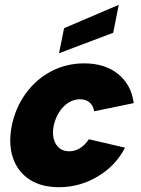

<svg xmlns="http://www.w3.org/2000/svg" viewBox="-20 -770 587 797"><path d="M229 7Q154 8 104 -24Q54 -56 34 -114Q14 -172 29 -249Q45 -325 88 -383.5Q131 -442 193.5 -474.5Q256 -507 330 -507Q415 -507 470 -463Q525 -419 535 -342L371 -308Q367 -332 351.5 -345Q336 -358 312 -358Q287 -358 264.5 -344Q242 -330 226 -305Q210 -280 203 -249Q194 -202 212 -172Q230 -142 268 -142Q291 -142 312 -155Q333 -168 349 -192L499 -157Q461 -83 387.5 -38.5Q314 6 229 7ZM473 -750 450 -634 225 -549 246 -653Z"/></svg>

Font: Albert Sans Black
Style: Italic
Weight: 900
Italic angle: -11.25°
Designer: Andreas Rasmussen
Foundry: a.Foundry
Version: Version 1.025